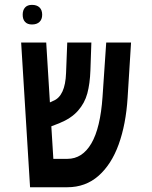

<svg xmlns="http://www.w3.org/2000/svg" viewBox="-20 -788 640 808"><path d="M69 -609H174.5L190 -357L204 -363.5Q254.5 -383.5 258 -480.5L263 -609H364.5L360.5 -492Q358.5 -436 347.5 -395Q336.5 -354 308 -321.8Q279.5 -289.5 228.5 -269L196 -256.5L204.5 -119.5H263.5Q326.5 -119.5 364.5 -184.5Q402.5 -249.5 411.5 -380.5L427 -609H531.5L517 -376.5Q510 -265 479.5 -180.5Q449 -96 394.5 -48Q340 0 263 0H106.5ZM75.5 -726Q75.5 -745.5 85.5 -756.5Q95.5 -767.5 114.5 -767.5Q135 -767.5 146.2 -756.8Q157.5 -746 157.5 -726Q157.5 -706.5 146.2 -695.8Q135 -685 114.5 -685Q95.5 -685 85.5 -695.8Q75.5 -706.5 75.5 -726Z"/></svg>

Font: JuliaMono SemiBold
Style: Regular
Weight: 600
Monospace: yes
Designer: cormullion
Foundry: corm
Version: Version 0.055; ttfautohint (v1.8.4)